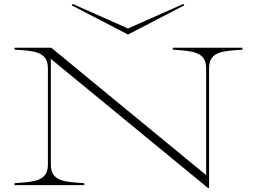

<svg xmlns="http://www.w3.org/2000/svg" viewBox="-20 -943 1304 978"><path d="M860 -700V-690C956 -683 1030 -682 1030 -596V-51L241 -700H54V-690C148 -684 224 -683 224 -596V-104C224 -18 150 -17 54 -10V0H409V-10C315 -17 239 -16 239 -104V-643L1040 15H1045V-596C1045 -684 1121 -683 1215 -690V-700ZM345 -916 632 -767 919 -916 914 -923 632 -798 350 -923Z"/></svg>

Font: Sprat Extended Thin
Style: Regular
Weight: 100
Width: 9
Designer: Ethan Nakache
Foundry: Collletttivo
Version: Version 2.000;Glyphs 3.2 (3217)